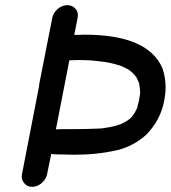

<svg xmlns="http://www.w3.org/2000/svg" viewBox="-20 -716 660 742"><path d="M196 -216Q202 -217 244 -217H270Q309 -217 358 -219Q374 -219 387 -222Q389 -222 403 -224.5Q417 -227 430.5 -231Q444 -235 444.5 -235.5Q445 -236 446 -236Q458 -241 469 -248L471 -249Q483 -257 490 -265L499 -278Q500 -278 511 -301Q511 -305 512 -307.5Q513 -310 517 -327Q521 -350 522 -358L521 -361V-367Q521 -378 518 -388L519 -389Q516 -400 511 -409Q510 -416 492 -435L488 -438Q479 -447 461 -455Q459 -456 455.5 -458Q452 -460 448 -461Q407 -475 365 -479L346 -481Q326 -484 284 -484L248 -483ZM267 -581Q287 -582 307 -582Q550 -582 607 -454Q620 -418 620 -379Q620 -357 616 -334L614 -324Q600 -252 546 -196Q496 -151 434 -136Q356 -118 268 -118Q247 -118 227 -119Q189 -119 178 -121L162 -43Q158 -23 141 -8.5Q124 6 104 6Q84 6 73 -9Q64 -20 64 -33Q64 -38 65 -43L131 -383Q131 -388 132 -393L182 -647Q186 -667 203 -681.5Q220 -696 240 -696Q260 -696 272 -682Q281 -671 281 -657Q281 -652 280 -647Z"/></svg>

Font: Bad Comic
Style: Italic
Weight: 400
Italic angle: -11°
Designer: GGBotNet
Foundry: GGBotNet
Version: 0.95